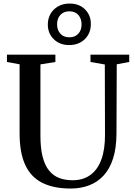

<svg xmlns="http://www.w3.org/2000/svg" viewBox="-20 -1050 758 1078"><path d="M377.5 8.5Q280.5 8.5 216.8 -23.8Q153 -56 121.5 -124.5Q90 -193 90 -301.5V-689L19 -702V-743H291V-702L207 -688.5V-288.5Q207 -217.5 219.5 -169.2Q232 -121 255.8 -92Q279.5 -63 312.8 -50.5Q346 -38 387.5 -38Q446.5 -38 487.2 -67.5Q528 -97 549 -154.2Q570 -211.5 569.5 -295L568.5 -688L488 -702V-743H705.5V-702L635.5 -689L634 -299.5Q633.5 -218 614.8 -159.8Q596 -101.5 561.5 -64.2Q527 -27 480 -9.2Q433 8.5 377.5 8.5ZM368 -797Q315.5 -797 282 -829.8Q248.5 -862.5 248.5 -912.5Q249 -964 283.2 -997Q317.5 -1030 371.5 -1030Q424.5 -1030 457.5 -997.2Q490.5 -964.5 490 -914.5Q490 -863 456 -830Q422 -797 368 -797ZM369.5 -840.5Q400.5 -840.5 419.2 -860.2Q438 -880 438 -913Q438 -945 420 -965.8Q402 -986.5 369.5 -986.5Q338.5 -986.5 319.5 -966.8Q300.5 -947 300.5 -913.5Q300.5 -881.5 318.8 -861Q337 -840.5 369.5 -840.5Z"/></svg>

Font: Merriweather 60pt Medium
Style: Regular
Weight: 500
Version: Version 2.100